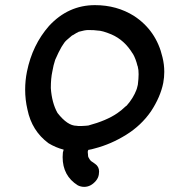

<svg xmlns="http://www.w3.org/2000/svg" viewBox="-20 -564 660 748"><path d="M286 -73Q302 -73 313 -74L324 -75Q395 -94 437 -123Q451 -132 471 -151Q472 -152 473 -152Q499 -181 512 -215Q512 -218 513 -218L517 -234Q520 -258 520 -275Q520 -293 517 -303V-305L516 -306Q509 -335 498 -354Q498 -355 497 -355Q465 -408 414 -430Q378 -445 360 -445Q349 -447 323 -447Q311 -447 286 -440L285 -439Q276 -435 269.5 -430.5Q263 -426 261 -426L240 -408Q222 -393 195 -331Q188 -310 184 -286Q178 -259 178 -221Q182 -163 204 -124Q243 -74 278 -74ZM228 19Q197 11 169 -6Q104 -54 87 -137Q78 -175 78 -215Q78 -250 85 -285Q106 -389 171 -463Q246 -544 350 -544Q435 -544 502 -502Q589 -445 613 -341Q620 -313 620 -284Q620 -263 616 -241Q605 -186 568 -130Q530 -75 471 -38.5Q412 -2 350 14Q337 18 324 20Q323 22 322 26V30Q322 34 323 40V42Q323 48 329 56.5Q335 65 337 65L350 74Q366 85 366 104Q366 110 365 116Q363 129 354 140Q334 164 308 164Q295 164 283 158Q224 121 224 48Q224 39 225 30Z"/></svg>

Font: Bad Comic
Style: Italic
Weight: 400
Italic angle: -11°
Designer: GGBotNet
Foundry: GGBotNet
Version: 0.95